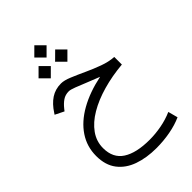

<svg xmlns="http://www.w3.org/2000/svg" viewBox="-302 -821 1266 1266"><g transform="rotate(-45 331.0 -187.5)"><path d="M280.3 -711.9 337.4 -654.8 280.3 -597.7 223.1 -654.8ZM357.9 -595.2 415 -538.1 357.9 -481 300.3 -538.1ZM203.1 -595.2 260.3 -538.1 203.1 -481 146 -538.1ZM598.6 -284.7V-213.9Q499.5 -205.1 412.8 -180.4Q326.2 -155.8 260.5 -116.9Q194.8 -78.1 158 -26.4Q121.1 25.4 121.1 88.4Q121.1 180.7 187.7 223.6Q254.4 266.6 377.9 266.6Q431.6 266.6 488 256.1Q544.4 245.6 594.2 223.6L612.3 291.5Q563 314 499.5 325.7Q436 337.4 370.6 337.4Q279.3 337.4 207.3 312Q135.3 286.6 93.8 232.4Q52.2 178.2 52.2 92.8Q52.2 5.4 99.1 -64.7Q146 -134.8 233.2 -184.1Q320.3 -233.4 439.9 -258.3Q394.5 -275.4 351.1 -293.5Q307.6 -311.5 274.4 -324.2Q241.2 -336.9 226.1 -336.9Q193.8 -336.9 169.7 -320.6Q145.5 -304.2 124 -276.9L112.8 -262.7L50.8 -293.5L57.6 -303.7Q90.8 -355.5 131.8 -382.6Q172.9 -409.7 226.6 -409.7Q255.4 -409.7 298.6 -391.8Q341.8 -374 393.3 -350.1Q444.8 -326.2 497.8 -306.9Q550.8 -287.6 598.6 -284.7Z"/></g></svg>

Font: Vazirmatn FD Light
Style: Regular
Weight: 300
Designer: Saber Rastikerdar
Foundry: Saber Rastikerdar
Version: Version 33.003